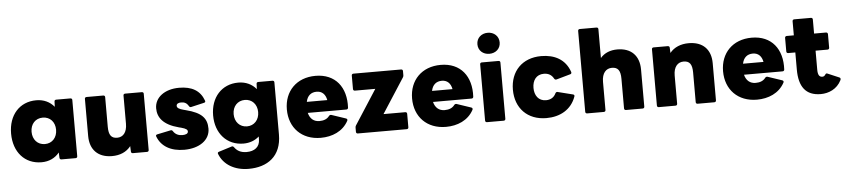

<svg xmlns="http://www.w3.org/2000/svg" viewBox="-52 -1130 7494 1700"><g transform="rotate(-5 3695.0 -280.0)"><path d="M278 10C345 10 399 -16 437 -63L439 -16C439 -6 446 0 455 0H581C591 0 597 -6 597 -16V-516C597 -525 591 -531 581 -531H455C446 -531 439 -526 439 -516L437 -469C399 -515 345 -541 278 -541C130 -541 31 -431 31 -266C31 -101 130 10 278 10ZM322 -148C257 -148 213 -197 213 -266C213 -335 257 -383 322 -383C387 -383 431 -335 431 -266C431 -197 387 -148 322 -148Z M905 10C975 10 1033 -14 1072 -64L1074 -16C1074 -5 1081 0 1091 0H1216C1226 0 1232 -6 1232 -16V-516C1232 -525 1226 -531 1216 -531H1068C1058 -531 1052 -525 1052 -516V-265C1052 -187 1016 -148 964 -148C912 -148 889 -178 889 -252V-516C889 -525 883 -531 873 -531H725C715 -531 709 -525 709 -516V-185C709 -64 780 10 905 10Z M1547 10C1680 10 1776 -56 1776 -158C1776 -249 1731 -303 1591 -338L1572 -343C1532 -353 1513 -365 1513 -383C1513 -402 1531 -410 1555 -410C1587 -410 1606 -397 1621 -372C1625 -364 1631 -360 1640 -362L1756 -389C1767 -391 1771 -398 1767 -408C1734 -499 1661 -541 1548 -541C1419 -541 1330 -473 1330 -377C1330 -296 1378 -228 1516 -192L1536 -187C1580 -175 1592 -164 1592 -149C1592 -130 1572 -121 1541 -121C1507 -121 1478 -134 1460 -163C1455 -171 1449 -174 1440 -172L1320 -147C1310 -145 1305 -138 1309 -129C1343 -39 1427 10 1547 10Z M2100 228C2266 228 2393 143 2393 -52V-516C2393 -525 2387 -531 2377 -531H2251C2242 -531 2235 -526 2235 -516L2233 -469C2195 -515 2140 -541 2074 -541C1926 -541 1827 -430 1827 -270C1827 -111 1926 1 2074 1C2129 1 2177 -17 2213 -50V-25C2213 44 2164 78 2095 78C2040 78 2008 56 1987 26C1981 18 1974 15 1966 18L1851 54C1841 57 1837 63 1841 73C1878 170 1975 228 2100 228ZM2118 -148C2054 -148 2009 -197 2009 -266C2009 -335 2054 -383 2118 -383C2182 -383 2227 -335 2227 -266C2227 -197 2182 -148 2118 -148Z M2760 10C2861 10 2957 -29 3006 -120C3011 -130 3007 -137 2998 -141L2870 -184C2862 -186 2855 -184 2849 -177C2830 -151 2800 -139 2761 -139C2711 -139 2677 -168 2664 -220H3006C3016 -220 3022 -225 3023 -235C3033 -416 2937 -541 2760 -541C2591 -541 2482 -428 2482 -266C2482 -103 2591 10 2760 10ZM2758 -400C2805 -400 2836 -371 2846 -318H2664C2675 -372 2708 -400 2758 -400Z M3524 0C3534 0 3540 -6 3540 -16V-135C3540 -145 3534 -151 3524 -151H3331L3530 -459C3534 -465 3536 -471 3536 -478V-516C3536 -525 3530 -531 3520 -531H3097C3087 -531 3081 -525 3081 -516V-396C3081 -386 3087 -380 3097 -380H3278L3080 -73C3076 -67 3074 -61 3074 -53V-16C3074 -6 3080 0 3090 0Z M3873 10C3974 10 4070 -29 4119 -120C4124 -130 4120 -137 4111 -141L3983 -184C3975 -186 3968 -184 3962 -177C3943 -151 3913 -139 3874 -139C3824 -139 3790 -168 3777 -220H4119C4129 -220 4135 -225 4136 -235C4146 -416 4050 -541 3873 -541C3704 -541 3595 -428 3595 -266C3595 -103 3704 10 3873 10ZM3871 -400C3918 -400 3949 -371 3959 -318H3777C3788 -372 3821 -400 3871 -400Z M4312 -601C4368 -601 4411 -638 4411 -694C4411 -750 4368 -788 4312 -788C4256 -788 4213 -750 4213 -694C4213 -638 4256 -601 4312 -601ZM4386 0C4396 0 4402 -6 4402 -16V-516C4402 -525 4396 -531 4386 -531H4238C4228 -531 4222 -525 4222 -516V-16C4222 -6 4228 0 4238 0Z M4766 10C4886 10 4987 -44 5028 -158C5032 -168 5028 -176 5018 -178L4883 -212C4874 -214 4868 -210 4863 -201C4846 -164 4813 -148 4776 -148C4708 -148 4674 -200 4674 -266C4674 -332 4708 -383 4776 -383C4814 -383 4844 -368 4863 -333C4868 -324 4875 -321 4884 -323L5008 -358C5018 -360 5022 -368 5019 -378C4980 -492 4885 -541 4766 -541C4597 -541 4491 -429 4491 -266C4491 -102 4597 10 4766 10Z M5276 0C5286 0 5292 -6 5292 -16V-266C5292 -344 5329 -383 5381 -383C5434 -383 5457 -353 5457 -279V-16C5457 -6 5463 0 5473 0H5621C5631 0 5637 -6 5637 -16V-346C5637 -468 5566 -541 5443 -541C5381 -541 5329 -521 5292 -478V-734C5292 -744 5286 -750 5276 -750H5128C5118 -750 5112 -744 5112 -734V-16C5112 -6 5118 0 5128 0Z M5913 0C5923 0 5929 -6 5929 -16V-266C5929 -344 5966 -383 6018 -383C6071 -383 6094 -353 6094 -279V-16C6094 -6 6100 0 6110 0H6258C6268 0 6274 -6 6274 -16V-346C6274 -468 6203 -541 6077 -541C6007 -541 5948 -517 5909 -469L5907 -516C5907 -526 5900 -531 5890 -531H5765C5755 -531 5749 -525 5749 -516V-16C5749 -6 5755 0 5765 0Z M6637 10C6738 10 6834 -29 6883 -120C6888 -130 6884 -137 6875 -141L6747 -184C6739 -186 6732 -184 6726 -177C6707 -151 6677 -139 6638 -139C6588 -139 6554 -168 6541 -220H6883C6893 -220 6899 -225 6900 -235C6910 -416 6814 -541 6637 -541C6468 -541 6359 -428 6359 -266C6359 -103 6468 10 6637 10ZM6635 -400C6682 -400 6713 -371 6723 -318H6541C6552 -372 6585 -400 6635 -400Z M7204 10C7274 10 7349 -21 7387 -97C7393 -109 7390 -118 7381 -122L7280 -165C7270 -170 7265 -168 7260 -161C7251 -147 7243 -142 7231 -142C7203 -142 7191 -163 7191 -208V-377H7297C7307 -377 7313 -383 7313 -393V-513C7313 -522 7307 -529 7297 -529H7191V-654C7191 -664 7185 -670 7175 -670H7027C7017 -670 7011 -664 7011 -654V-529H6948C6938 -529 6932 -522 6932 -513V-393C6932 -383 6938 -377 6948 -377H7011V-225C7011 -73 7070 10 7204 10Z"/></g></svg>

Font: LINE Seed Sans TH ExtraBold
Style: Regular
Weight: 800
Designer: Dalton Maag Ltd | Thai characters by Cadson Demak Co.,Ltd.
Foundry: Dalton Maag Ltd
Version: Version 1.003